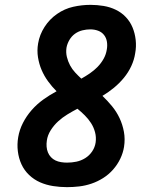

<svg xmlns="http://www.w3.org/2000/svg" viewBox="-20 -763 640 791"><path d="M256 8Q227 8 198.5 3.5Q170 -1 145 -12Q120 -23 100 -42Q80 -61 68.5 -86Q57 -111 53.5 -140Q50 -169 55 -198Q60 -228 74.5 -256.5Q89 -285 110.5 -309.5Q132 -334 158.5 -353Q185 -372 213 -387Q194 -406 178 -428Q162 -450 151.5 -474.5Q141 -499 136.5 -527Q132 -555 137 -584Q143 -620 163.5 -652Q184 -684 215 -705.5Q246 -727 281.5 -735Q317 -743 353 -743Q380 -743 407 -738.5Q434 -734 457.5 -722.5Q481 -711 498.5 -692.5Q516 -674 526 -650Q536 -626 539 -598.5Q542 -571 537 -544Q533 -517 521 -491Q509 -465 490.5 -442.5Q472 -420 449.5 -401.5Q427 -383 402 -368Q423 -348 441.5 -325.5Q460 -303 472.5 -276.5Q485 -250 490.5 -220Q496 -190 491 -158Q487 -133 475.5 -109Q464 -85 446 -64.5Q428 -44 405 -29.5Q382 -15 357 -6.5Q332 2 306.5 5Q281 8 256 8ZM315 -439Q333 -449 350.5 -461Q368 -473 382.5 -488Q397 -503 407 -521Q417 -539 420 -559Q423 -575 420.5 -591Q418 -607 408.5 -619Q399 -631 384 -636.5Q369 -642 352 -642Q336 -642 319.5 -638Q303 -634 289 -624Q275 -614 266 -598.5Q257 -583 254 -567Q251 -547 255.5 -528.5Q260 -510 268.5 -494Q277 -478 289.5 -464.5Q302 -451 315 -439ZM256 -93Q276 -93 295 -97Q314 -101 331 -111.5Q348 -122 359.5 -139Q371 -156 374 -176Q377 -198 371.5 -218.5Q366 -239 355 -256Q344 -273 329.5 -287.5Q315 -302 299 -315Q278 -304 257.5 -291.5Q237 -279 219.5 -263Q202 -247 189 -226.5Q176 -206 173 -184Q171 -171 172 -158.5Q173 -146 177.5 -135Q182 -124 190 -115.5Q198 -107 208.5 -102Q219 -97 231.5 -95Q244 -93 256 -93Z"/></svg>

Font: Iosevka Slab Extended Oblique
Style: Bold
Weight: 700
Width: 7
Italic angle: -9°
Monospace: yes
Designer: Belleve Invis
Foundry: Belleve Invis
Version: Version 11.1.1; ttfautohint (v1.8.3)